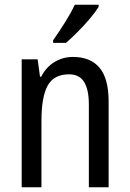

<svg xmlns="http://www.w3.org/2000/svg" viewBox="-20 -786 545 806"><path d="M286 -547Q360 -547 398 -501.5Q436 -456 436 -360V0H353V-347Q353 -410 333 -442Q313 -474 270 -474Q206 -474 180 -426.5Q154 -379 154 -279V0H71V-537H138L148 -464H153Q173 -504 208.5 -525.5Q244 -547 286 -547ZM394 -757Q381 -736 357 -707.5Q333 -679 305.5 -651.5Q278 -624 257 -606H203V-617Q229 -654 253.5 -693Q278 -732 294 -766H394Z"/></svg>

Font: Noto Sans Gurmukhi Condensed
Style: Regular
Weight: 400
Width: 3
Designer: Jelle Bosma - Monotype Design Team
Foundry: Monotype Imaging Inc.
Version: Version 2.004; ttfautohint (v1.8.4.7-5d5b)